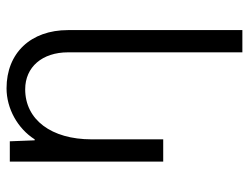

<svg xmlns="http://www.w3.org/2000/svg" viewBox="-107 -412 761 587"><g transform="rotate(-90 273.5 -118.5)"><path d="M297 -479C235 -479 174 -445 141 -393H138L135 -469H73V0H141V-219C141 -342 201 -422 294 -422C362 -422 407 -370 407 -291V242H475V-291C475 -405 405 -479 297 -479Z"/></g></svg>

Font: UULA Sans Medium
Style: Regular
Weight: 500
Designer: Mohamed Gaber, Laura Garcia Mut
Foundry: Kief Type Foundry
Version: Version 3.006;hotconv 1.0.109;makeotfexe 2.5.65596